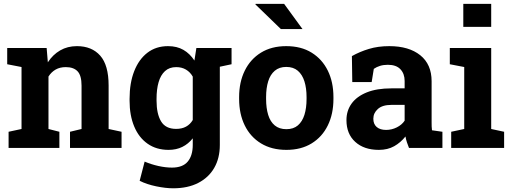

<svg xmlns="http://www.w3.org/2000/svg" viewBox="-20 -782 2702 1015"><path d="M25.4 0V-85.4L93.8 -100.1V-427.7L18.1 -442.4V-528.3H226.6L232.9 -452.6Q259.3 -493.2 298.1 -515.6Q336.9 -538.1 386.7 -538.1Q465.3 -538.1 509.8 -487.8Q554.2 -437.5 554.2 -330.1V-100.1L622.6 -85.4V0H350.1V-85.4L411.1 -100.1V-329.6Q411.1 -382.8 390.1 -405Q369.1 -427.2 327.6 -427.2Q296.9 -427.2 274.2 -414.3Q251.5 -401.4 236.3 -377.4V-100.1L293.9 -85.4V0Z M896 213.4Q856 213.4 806.2 203.1Q756.3 192.9 718.3 173.8L744.6 72.3Q778.8 86.9 817.1 95.5Q855.5 104 888.7 104Q945.8 104 972.4 72.3Q999 40.5 999 -16.1V-50.8Q975.6 -21 943.8 -5.4Q912.1 10.3 871.1 10.3Q806.6 10.3 760.3 -22.2Q713.9 -54.7 689.5 -113.3Q665 -171.9 665 -249.5V-259.8Q665 -343.3 689.5 -405.8Q713.9 -468.3 759.3 -503.2Q804.7 -538.1 868.2 -538.1Q915.5 -538.1 949.7 -518.3Q983.9 -498.5 1007.8 -461.9L1018.1 -528.3H1142.1V-15.6Q1142.1 54.2 1112.5 105.5Q1083 156.7 1027.8 185.1Q972.7 213.4 896 213.4ZM911.1 -100.6Q941.4 -100.6 963.4 -112.5Q985.4 -124.5 999 -147.5V-377Q985.4 -400.9 963.1 -414.1Q940.9 -427.2 911.6 -427.2Q875 -427.2 852.1 -406Q829.1 -384.8 818.4 -347.4Q807.6 -310.1 807.6 -259.8V-249.5Q807.6 -180.2 831.5 -140.4Q855.5 -100.6 911.1 -100.6ZM1124 -425.3 1062 -528.3H1204.1V-442.4Z M1494.1 10.3Q1416 10.3 1359.9 -23.9Q1303.7 -58.1 1273.9 -118.9Q1244.1 -179.7 1244.1 -258.8V-269Q1244.1 -347.7 1273.9 -408.4Q1303.7 -469.2 1359.6 -503.7Q1415.5 -538.1 1493.2 -538.1Q1571.8 -538.1 1627.4 -503.7Q1683.1 -469.2 1712.9 -408.7Q1742.7 -348.1 1742.7 -269V-258.8Q1742.7 -179.7 1712.9 -118.9Q1683.1 -58.1 1627.4 -23.9Q1571.8 10.3 1494.1 10.3ZM1494.1 -99.1Q1531.2 -99.1 1554.7 -119.1Q1578.1 -139.2 1589.4 -175Q1600.6 -210.9 1600.6 -258.8V-269Q1600.6 -315.9 1589.4 -351.8Q1578.1 -387.7 1554.4 -408Q1530.8 -428.2 1493.2 -428.2Q1456.5 -428.2 1432.6 -408Q1408.7 -387.7 1397.7 -351.8Q1386.7 -315.9 1386.7 -269V-258.8Q1386.7 -210.9 1397.7 -174.8Q1408.7 -138.7 1432.6 -118.9Q1456.5 -99.1 1494.1 -99.1ZM1579.1 -628.4H1575.2H1464.8L1330.1 -758.8L1331.1 -761.7H1481.9Z M1982.9 10.3Q1904.3 10.3 1857.9 -32Q1811.5 -74.2 1811.5 -147Q1811.5 -196.8 1838.6 -234.4Q1865.7 -272 1918.7 -293.5Q1971.7 -314.9 2049.3 -314.9H2119.1V-354Q2119.1 -392.1 2096.9 -415.8Q2074.7 -439.5 2030.3 -439.5Q2007.3 -439.5 1989 -433.8Q1970.7 -428.2 1956.1 -418L1944.8 -348.1H1842.3L1840.3 -485.4Q1881.8 -508.8 1930.2 -523.4Q1978.5 -538.1 2038.1 -538.1Q2141.6 -538.1 2201.7 -490Q2261.7 -441.9 2261.7 -352.5V-134.8Q2261.7 -124 2262 -113.5Q2262.2 -103 2263.7 -93.3L2318.8 -85.4V0H2142.1Q2136.7 -13.7 2131.3 -29.3Q2126 -44.9 2123.5 -60.5Q2098.1 -28.3 2063.7 -9Q2029.3 10.3 1982.9 10.3ZM2021 -95.2Q2050.8 -95.2 2077.6 -108.6Q2104.5 -122.1 2119.1 -144V-227.5H2048.8Q2002 -227.5 1977.8 -206.1Q1953.6 -184.6 1953.6 -154.3Q1953.6 -126 1971.4 -110.6Q1989.3 -95.2 2021 -95.2Z M2365.2 0V-85.4L2434.1 -100.1V-427.7L2357.9 -442.4V-528.3H2576.7V-100.1L2645 -85.4V0ZM2429.2 -640.1V-761.7H2576.7V-640.1Z"/></svg>

Font: Roboto Slab LO
Style: Bold
Weight: 700
Designer: Google
Version: Version 2.000